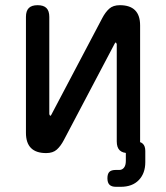

<svg xmlns="http://www.w3.org/2000/svg" viewBox="-20 -580 640 740"><path d="M80 -515Q80 -538 91 -549Q102 -560 125 -560Q148 -560 159 -549Q170 -538 170 -515V-140Q172 -134 174 -134Q176 -134 176.5 -135.5Q177 -137 179 -140L374 -510Q386 -533 401 -546.5Q416 -560 442 -560Q481 -560 500.5 -540.5Q520 -521 520 -482V-35Q520 -12 509 -1Q498 10 475 10Q452 10 441 -1Q430 -12 430 -35V-410Q428 -416 426 -416Q424 -416 423.5 -414.5Q423 -413 421 -410L226 -40Q214 -17 199 -3.5Q184 10 158 10Q119 10 99.5 -9.5Q80 -29 80 -68ZM427 140Q410 140 402 132Q394 124 394 107Q394 90 401.5 82.5Q409 75 426 75H440Q451 75 458 66Q465 57 465 40V2Q465 -17 474 -26Q483 -35 502 -35Q521 -35 530.5 -26Q540 -17 540 2V45Q540 88 515 114Q490 140 445 140Z"/></svg>

Font: Maple Mono
Style: Regular
Weight: 400
Monospace: yes
Designer: subframe7536
Version: Version 7.300